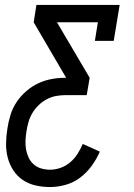

<svg xmlns="http://www.w3.org/2000/svg" viewBox="-20 -550 540 775"><path d="M182 205Q152 205 123.5 198.5Q95 192 72 176.5Q49 161 33.5 137Q18 113 11 85.5Q4 58 4.5 28Q5 -2 10 -32Q14 -59 22.5 -86.5Q31 -114 47 -138Q63 -162 86 -182Q109 -202 135 -214Q161 -226 188.5 -231Q216 -236 244 -236H247L116 -460L127 -530H463L439 -385H363L375 -460H210L342 -236L330 -166H244Q225 -166 206 -162.5Q187 -159 169 -149.5Q151 -140 136.5 -126Q122 -112 111.5 -95Q101 -78 95.5 -59Q90 -40 87 -21Q84 -3 83 16Q82 35 85 52.5Q88 70 95.5 86Q103 102 116 113.5Q129 125 146.5 130Q164 135 182 135Q203 135 224.5 127.5Q246 120 263.5 105Q281 90 293 71Q305 52 314 31L383 62Q370 92 350 119.5Q330 147 303.5 167Q277 187 245 196Q213 205 182 205Z"/></svg>

Font: Iosevka Slab
Style: Italic
Weight: 400
Italic angle: -9°
Monospace: yes
Designer: Belleve Invis
Foundry: Belleve Invis
Version: Version 11.1.0; ttfautohint (v1.8.3)